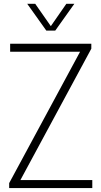

<svg xmlns="http://www.w3.org/2000/svg" viewBox="-20 -964 520 984"><path d="M84.5 -41H453V0H27V-25.5L390.5 -699H32V-740H448V-714.5ZM320 -944.5H361L263 -807H217.5L119.5 -944.5H160.5L240.5 -830Z"/></svg>

Font: Encode Sans Condensed ExLight
Style: Regular
Weight: 275
Width: 3
Designer: Multiple Designers
Foundry: Impallari Type
Version: Version 2.000